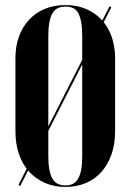

<svg xmlns="http://www.w3.org/2000/svg" viewBox="-20 -729 515 759"><path d="M41 -210Q41 -160 55 -119.5Q69 -79 95 -50.5Q121 -22 157.5 -6Q194 10 239 10Q283 10 319.5 -5.5Q356 -21 381.5 -50Q407 -79 421 -119.5Q435 -160 435 -210V-499Q435 -546 421 -585Q407 -624 381 -651.5Q355 -679 319 -694Q283 -709 239 -709Q194 -709 157.5 -694Q121 -679 95 -651Q69 -623 55 -584.5Q41 -546 41 -499ZM171 -588Q171 -618 175 -640Q179 -662 187 -676Q195 -690 208 -696.5Q221 -703 239 -703Q256 -703 269 -697Q282 -691 289.5 -677Q297 -663 301 -641Q305 -619 305 -588V-111Q305 -80 301 -58.5Q297 -37 289 -23Q281 -9 268.5 -2.5Q256 4 239 4Q221 4 208 -2.5Q195 -9 187 -23Q179 -37 175 -59Q171 -81 171 -111ZM53 2 60 6 420 -700 413 -704Z"/></svg>

Font: Moniqa Black
Style: Regular
Weight: 900
Designer: Rajesh Rajput
Foundry: Rajesh Rajput
Version: Version 1.000